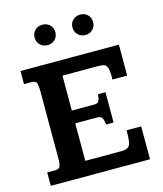

<svg xmlns="http://www.w3.org/2000/svg" viewBox="-123 -935 873 1027"><g transform="rotate(-15 313.5 -422.0)"><path d="M29.8 0V-74.2H72.8Q97.2 -74.2 102.1 -89.4Q106.9 -104.5 106.9 -124V-507.3Q106.9 -529.8 103 -546.1Q99.1 -562.5 72.8 -562.5H32.2V-635.3H577.1V-463.9H495.6V-484.9Q495.6 -519.5 488.5 -533.7Q481.4 -547.9 468.8 -550.5Q456.1 -553.2 438 -553.2H242.7V-359.9H362.8Q375 -359.9 382.1 -362.1Q389.2 -364.3 393.8 -374.5Q398.4 -384.8 400.9 -408.2H441.9V-240.2H400.9Q396 -274.9 387.9 -282Q379.9 -289.1 361.8 -289.1H242.7V-81.5H444.3Q475.1 -81.5 486.3 -95.9Q497.6 -110.4 498 -162.1Q498 -165.5 498 -171.9Q498 -178.2 498 -182.1H579.1V0ZM208.5 -731.4Q183.6 -731.4 167.5 -747.6Q151.4 -763.7 151.4 -788.1Q151.4 -812.5 167.7 -828.4Q184.1 -844.2 209 -844.2Q233.9 -844.2 250 -828.6Q266.1 -813 266.1 -788.1Q266.1 -763.2 250 -747.3Q233.9 -731.4 208.5 -731.4ZM418 -731.4Q393.1 -731.4 377 -747.6Q360.8 -763.7 360.8 -788.1Q360.8 -812 377.2 -828.1Q393.6 -844.2 418.5 -844.2Q443.4 -844.2 459.2 -828.4Q475.1 -812.5 475.1 -788.1Q475.1 -763.7 459.2 -747.6Q443.4 -731.4 418 -731.4Z"/></g></svg>

Font: Kameron SemiBold
Style: Regular
Weight: 600
Designer: Vernon Adams
Foundry: Vernon Adams
Version: Version 1.100